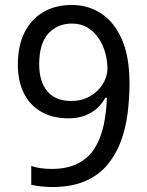

<svg xmlns="http://www.w3.org/2000/svg" viewBox="-20 -744 591 774"><path d="M190 10Q171 10 147 7.5Q123 5 106 1V-75Q123 -69 144.5 -66Q166 -63 187 -63Q253 -63 296 -86Q339 -109 363 -148.5Q387 -188 398 -240Q409 -292 411 -350H405Q392 -327 371.5 -308Q351 -289 322.5 -278Q294 -267 255 -267Q194 -267 148 -292.5Q102 -318 77 -366.5Q52 -415 52 -484Q52 -559 78.5 -612.5Q105 -666 154 -695Q203 -724 269 -724Q335 -724 387.5 -690Q440 -656 471 -586Q502 -516 502 -409Q502 -348 494.5 -287.5Q487 -227 467 -173.5Q447 -120 412 -78.5Q377 -37 322.5 -13.5Q268 10 190 10ZM267 -337Q311 -337 344 -356.5Q377 -376 395 -406Q413 -436 413 -467Q413 -500 404 -532Q395 -564 377 -590.5Q359 -617 332.5 -633Q306 -649 270 -649Q212 -649 175 -609Q138 -569 138 -484Q138 -416 170.5 -376.5Q203 -337 267 -337Z"/></svg>

Font: lhindi15
Style: Regular
Weight: 400
Designer: Jelle Bosma - Monotype Design Team
Foundry: Monotype Imaging Inc.
Version: Version 2.006